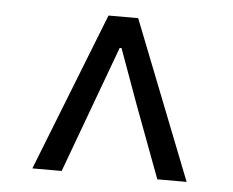

<svg xmlns="http://www.w3.org/2000/svg" viewBox="-39 -794 634 522"><g transform="rotate(5 277.5 -533.0)"><path d="M67 -317H147L220 -515L275 -664H280L334 -515L408 -317H488L318 -749H237Z"/></g></svg>

Font: Noto Sans CJK TC Regular
Style: Regular
Weight: 400
Designer: Ryoko NISHIZUKA (kana & ideographs); Paul D. Hunt (Latin, Greek & Cyrillic); Wenlong ZHANG (bopomofo); Sandoll Communica
Foundry: Adobe Systems Incorporated
Version: Version 1.001;PS 1.001;hotconv 1.0.78;makeotf.lib2.5.61930